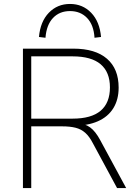

<svg xmlns="http://www.w3.org/2000/svg" viewBox="-20 -951 694 971"><path d="M96 0V-705H351Q462 -705 521 -654Q580 -603 580 -508Q580 -447 553 -403.5Q526 -360 474.5 -337.5Q423 -315 351 -315L362 -327H370Q408 -327 435.5 -307Q463 -287 487 -242L618 0H572L450 -226Q432 -261 411 -279.5Q390 -298 362 -305Q334 -312 295 -312H138V0ZM138 -351H347Q442 -351 489 -391Q536 -431 536 -509Q536 -586 489 -626Q442 -666 347 -666H138ZM210 -760 177 -764Q184 -842 227 -886.5Q270 -931 334 -931Q398 -931 441 -886.5Q484 -842 491 -764L458 -760Q454 -825 420.5 -860Q387 -895 334 -895Q281 -895 248 -860Q215 -825 210 -760Z"/></svg>

Font: Nunito Sans 12pt ExtraLight 12pt ExtraLight
Style: Regular
Weight: 250
Version: Version 3.101;gftools[0.9.27]